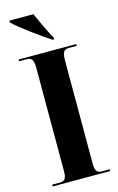

<svg xmlns="http://www.w3.org/2000/svg" viewBox="-139 -987 643 1043"><g transform="rotate(-15 182.5 -465.5)"><path d="M227 -770H236V-780C211 -822 182 -886 162 -931H27V-921C61 -886 167 -809 227 -770ZM21 0H345V-10H302C273 -10 263 -22 263 -67V-643C263 -691 273 -704 302 -704H345V-714H21V-704H63C92 -704 102 -691 102 -644V-66C102 -22 92 -10 63 -10H21Z"/></g></svg>

Font: Noto Serif Display Condensed ExtraBold
Style: Regular
Weight: 800
Width: 3
Designer: Monotype Design Team
Foundry: Monotype Imaging Inc.
Version: Version 2.009